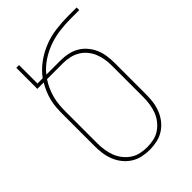

<svg xmlns="http://www.w3.org/2000/svg" viewBox="-218 -831 936 936"><g transform="rotate(-45 250.0 -363.5)"><path d="M250 8Q224 8 199 2.5Q174 -3 152.5 -16.5Q131 -30 114.5 -50.5Q98 -71 88.5 -95Q79 -119 75.5 -144Q72 -169 72 -195V-413Q72 -436 73.5 -459Q75 -482 80.5 -504.5Q86 -527 95 -548.5Q104 -570 116 -590H72V-735H91V-608H127Q152 -642 187 -667.5Q222 -693 261.5 -708.5Q301 -724 343.5 -729.5Q386 -735 428 -735H488V-717H428Q390 -717 351.5 -712Q313 -707 277 -694Q241 -681 208.5 -659.5Q176 -638 152 -608H250Q275 -608 299.5 -603Q324 -598 346 -585.5Q368 -573 384.5 -553.5Q401 -534 411 -511Q421 -488 424.5 -463Q428 -438 428 -413V-195Q428 -169 424.5 -144Q421 -119 411.5 -95Q402 -71 385.5 -50.5Q369 -30 347.5 -16.5Q326 -3 301 2.5Q276 8 250 8ZM250 -10Q273 -10 296 -15Q319 -20 338 -33Q357 -46 371.5 -64.5Q386 -83 394 -104.5Q402 -126 405.5 -149Q409 -172 409 -195V-413Q409 -436 405.5 -458Q402 -480 393.5 -501Q385 -522 370.5 -539.5Q356 -557 336.5 -568.5Q317 -580 295 -585Q273 -590 250 -590H139Q126 -571 116.5 -549.5Q107 -528 101 -505.5Q95 -483 93 -459.5Q91 -436 91 -413V-195Q91 -172 94.5 -149Q98 -126 106 -104.5Q114 -83 128.5 -64.5Q143 -46 162 -33Q181 -20 204 -15Q227 -10 250 -10Z"/></g></svg>

Font: Iosevka Term Curly Thin
Style: Regular
Weight: 100
Designer: Belleve Invis
Foundry: Belleve Invis
Version: Version 32.3.0